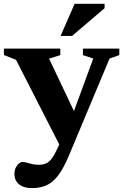

<svg xmlns="http://www.w3.org/2000/svg" viewBox="-22 -710 637 984"><path d="M380.5 -91.5 295 56.5 60 -403.5 -2 -428V-461H287V-427.5L229.5 -409.5ZM142 254Q99.5 254 75.8 234.8Q52 215.5 52 180.5Q52 163 58.8 149.2Q65.5 135.5 75.2 127.8Q85 120 93 120Q102.5 120 114.5 123.5Q126.5 127 142.2 130.8Q158 134.5 177 134.5Q197.5 134.5 212.5 128.2Q227.5 122 240 106.8Q252.5 91.5 265.5 65L311 -31.5L336 -83.5L456 -410L403 -427.5V-461H589.5V-427.5L539.5 -410L331.5 86.5Q304.5 151.5 277 188Q249.5 224.5 217.2 239.2Q185 254 142 254ZM288.5 -526 360.5 -690.5H514V-668L347.5 -526Z"/></svg>

Font: Newsreader
Style: Bold
Weight: 700
Designer: Hugues Gentile
Foundry: Production Type
Version: Version 1.003